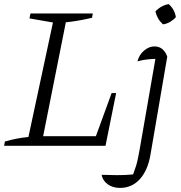

<svg xmlns="http://www.w3.org/2000/svg" viewBox="-27 -713 886 939"><path d="M519 -258H541L489 0H-7L-3 -21Q56 -38 112 -43L232 -603L117 -623L122 -647H427L423 -626Q350 -609 295 -604L184 -47H442ZM791 -436 709 43Q696 120 657 163Q618 206 560 206Q524 206 499.5 188Q475 170 470 142Q502 143 544 143.5Q586 144 624 140Q633 116 638.5 98Q644 80 647.5 62Q651 44 656 18L733 -425Q685 -424 645 -413Q654 -446 678 -466Q702 -486 728 -486Q773 -486 791 -436ZM798 -693Q828 -666 833 -629Q822 -616 805 -606Q788 -596 770 -594Q742 -619 733 -657Q760 -686 798 -693Z"/></svg>

Font: Piazzolla SC Light
Style: Italic
Weight: 300
Italic angle: -11.3°
Designer: Juan Pablo del Peral
Foundry: Huerta Tipografica
Version: Version 1.330